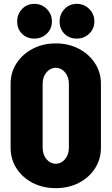

<svg xmlns="http://www.w3.org/2000/svg" viewBox="-20 -960 578 995"><path d="M503 -194Q503 -135 472.5 -87.5Q442 -40 389 -12.5Q336 15 270 15H269H268Q202 15 149 -12.5Q96 -40 65.5 -87.5Q35 -135 35 -194V-527Q35 -585 66 -632.5Q97 -680 150 -707.5Q203 -735 268 -735H269H270Q335 -735 388 -707.5Q441 -680 472 -632.5Q503 -585 503 -527ZM337 -525Q337 -561 317.5 -584.5Q298 -608 269 -609Q240 -608 220.5 -584.5Q201 -561 201 -525V-195Q201 -159 220.5 -135.5Q240 -112 269 -111Q298 -112 317.5 -135.5Q337 -159 337 -195ZM69 -849Q69 -887 94.5 -913.5Q120 -940 158 -940Q196 -940 222.5 -913.5Q249 -887 249 -849Q249 -811 222.5 -785.5Q196 -760 158 -760Q119 -760 94 -785Q69 -810 69 -849ZM289 -849Q289 -887 314.5 -913.5Q340 -940 378 -940Q416 -940 442.5 -913.5Q469 -887 469 -849Q469 -811 442.5 -785.5Q416 -760 378 -760Q339 -760 314 -785Q289 -810 289 -849Z"/></svg>

Font: Akshar
Style: Bold
Weight: 700
Designer: Tall Chai
Foundry: Tall Chai
Version: Version 1.000